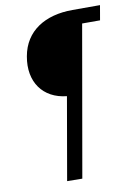

<svg xmlns="http://www.w3.org/2000/svg" viewBox="-92 -755 686 961"><g transform="rotate(-10 250.5 -275.0)"><path d="M243 -275 170 144 247 145 381 -620H472L485 -695H345C206 -695 102 -632 80 -506C57 -379 123 -287 243 -275Z"/></g></svg>

Font: Fixel Text 20240404
Style: Italic
Weight: 400
Width: 4
Italic angle: -10°
Designer: AlfaBravo + MacPaw
Foundry: Kyrylo Tkachov, Marchela Mozhyna, Serhii Makarenko, Maria Weinstein, Zakhar Kryvoshyya
Version: Version 1.211;Glyphs 3.2 (3225)